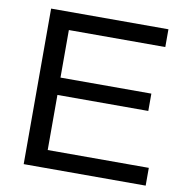

<svg xmlns="http://www.w3.org/2000/svg" viewBox="-79 -776 822 851"><g transform="rotate(10 332.0 -350.0)"><path d="M83 0V-700H611V-620H177V-406H586V-328H177V-80H632V0Z"/></g></svg>

Font: Georama SemiExpanded
Style: Regular
Weight: 400
Width: 6
Designer: Jean-Baptiste Levee
Foundry: Production Type
Version: Version 1.001